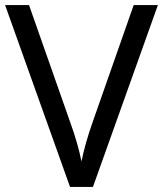

<svg xmlns="http://www.w3.org/2000/svg" viewBox="-20 -734 640 754"><path d="M600 -714 345 0H255L0 -714H94L255 -256Q271 -212 282 -173.5Q293 -135 300 -100Q307 -135 318 -174Q329 -213 345 -258L505 -714Z"/></svg>

Font: Noto Sans IKEA
Style: Regular
Weight: 400
Designer: Monotype Design Team
Foundry: Monotype Imaging Inc.
Version: Version 2.001